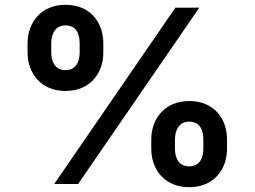

<svg xmlns="http://www.w3.org/2000/svg" viewBox="-20 -759 1050 792"><path d="M250 -383.8C351.1 -383.8 406.2 -456.1 406.2 -542.5V-580.6C406.2 -666.5 352.5 -739.3 250 -739.3C150.4 -739.3 93.8 -667 93.8 -580.6V-542.5C93.8 -457 148.4 -383.8 250 -383.8ZM250 -469.7C206.1 -469.7 191.4 -505.9 191.4 -542.5V-580.6C191.4 -616.2 206.5 -654.3 250 -654.3C295.9 -654.3 308.6 -616.7 308.6 -580.6V-542.5C308.6 -505.9 294.4 -469.7 250 -469.7ZM203.6 0H302.2L802.2 -727.5H703.6ZM760.3 13.2C861.3 13.2 916.5 -59.1 916.5 -145.5V-183.6C916.5 -269.5 862.8 -342.3 760.3 -342.3C660.6 -342.3 604 -270 604 -183.6V-145.5C604 -60.1 658.7 13.2 760.3 13.2ZM760.3 -72.8C716.3 -72.8 701.7 -108.9 701.7 -145.5V-183.6C701.7 -219.2 716.8 -257.3 760.3 -257.3C806.2 -257.3 818.8 -219.7 818.8 -183.6V-145.5C818.8 -108.9 804.7 -72.8 760.3 -72.8Z"/></svg>

Font: Raveo SemiBold
Style: Regular
Weight: 600
Designer: Jakub Foglar, Rasmus Andersson (Inter)
Foundry: Jakubfoglar.com
Version: Version 1.100;Glyphs 3.2.3 (3260)